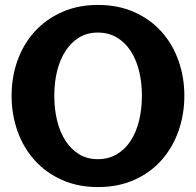

<svg xmlns="http://www.w3.org/2000/svg" viewBox="-20 -739 795 778"><path d="M27 -351Q27 -427 51 -494Q75 -561 120.5 -611Q166 -661 231 -690Q296 -719 377 -719Q459 -719 524 -690Q589 -661 634 -611Q679 -561 703 -494Q727 -427 727 -351Q727 -275 703 -207.5Q679 -140 634 -89.5Q589 -39 524 -10Q459 19 377 19Q296 19 231 -10Q166 -39 120.5 -89.5Q75 -140 51 -207.5Q27 -275 27 -351ZM200 -351Q200 -297 211.5 -250Q223 -203 245.5 -168.5Q268 -134 300.5 -114Q333 -94 376 -94Q420 -94 453.5 -114Q487 -134 509.5 -168.5Q532 -203 543.5 -250Q555 -297 555 -351Q555 -405 543.5 -451.5Q532 -498 509.5 -532.5Q487 -567 453.5 -587Q420 -607 376 -607Q333 -607 300.5 -587Q268 -567 245.5 -532.5Q223 -498 211.5 -451.5Q200 -405 200 -351Z"/></svg>

Font: LT Museum
Style: Bold
Weight: 700
Designer: Daniel Lyons
Foundry: LyonsType
Version: Version 1.010